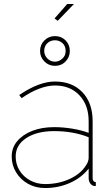

<svg xmlns="http://www.w3.org/2000/svg" viewBox="-20 -938 564 968"><path d="M39 -149Q39 -193 66.5 -226Q94 -259 142 -278Q190 -297 253 -297Q297 -297 343.5 -289.5Q390 -282 427 -268V-327Q427 -408 380.5 -457.5Q334 -507 257 -507Q220 -507 176.5 -490.5Q133 -474 89 -443L77 -459Q127 -493 172 -510Q217 -527 257 -527Q344 -527 395.5 -473Q447 -419 447 -327V-40Q447 -30 451.5 -25Q456 -20 463 -20V0Q457 0 454 -0.5Q451 -1 449 -2Q439 -6 433 -16.5Q427 -27 427 -40V-88Q391 -42 333 -16Q275 10 207 10Q160 10 122 -11Q84 -32 61.5 -68.5Q39 -105 39 -149ZM412 -102Q420 -113 423.5 -123.5Q427 -134 427 -143V-246Q387 -262 343.5 -269.5Q300 -277 253 -277Q166 -277 112.5 -242Q59 -207 59 -149Q59 -110 78.5 -78.5Q98 -47 132 -28.5Q166 -10 207 -10Q274 -10 329.5 -35Q385 -60 412 -102ZM182 -681Q182 -713 204 -734.5Q226 -756 257 -756Q289 -756 310.5 -734.5Q332 -713 332 -681Q332 -650 310.5 -628Q289 -606 257 -606Q226 -606 204 -628Q182 -650 182 -681ZM257 -735Q235 -735 219 -720.5Q203 -706 203 -681Q203 -659 219 -643Q235 -627 257 -627Q277 -627 294 -642Q311 -657 311 -681Q311 -706 295 -720.5Q279 -735 257 -735ZM271 -833 255 -845 319 -918H353Z"/></svg>

Font: Raleway Thin
Style: Regular
Weight: 100
Designer: Matt McInerney, Pablo Impallari, Rodrigo Fuenzalida
Foundry: Matt McInerney, Pablo Impallari, Rodrigo Fuenzalida
Version: Version 4.026